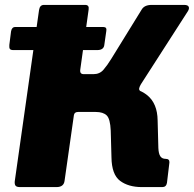

<svg xmlns="http://www.w3.org/2000/svg" viewBox="-20 -762 790 782"><path d="M413 -636 405 -580Q403 -558 376 -558H35Q23 -558 20 -563Q17 -568 18 -579L25 -634Q28 -652 42 -652H401Q416 -652 413 -636ZM62 0Q48 0 43.5 -5.5Q39 -11 40 -23L139 -721Q142 -742 159 -742H327Q344 -742 341 -723L307 -479Q304 -460 321 -460H381L462 -410Q540 -407 580.5 -373.5Q621 -340 622 -272L625 -159Q626 -136 633 -125.5Q640 -115 655 -115Q671 -115 670 -100L660 -17Q657 0 641 0H558Q503 0 469 -25.5Q435 -51 434 -121L431 -230Q429 -278 414.5 -292Q400 -306 370 -306H298Q283 -306 281 -293L243 -26Q240 0 210 0ZM347 -374 361 -460Q386 -460 401.5 -478Q417 -496 433 -522L557 -723Q568 -742 598 -742H730Q745 -742 748.5 -734.5Q752 -727 745 -716L554 -419Q549 -411 547 -403Q545 -395 553 -390Z"/></svg>

Font: Libre Franklin ExtraBold
Style: Italic
Weight: 800
Italic angle: -8°
Designer: Pablo Impallari, Rodrigo Fuenzalida, Nhung Nguyen
Foundry: Impallari Type
Version: Version 3.000